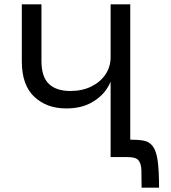

<svg xmlns="http://www.w3.org/2000/svg" viewBox="-20 -720 783 880"><path d="M487 -700H577V0H487ZM498 -388Q494 -348 467.5 -310Q441 -272 395 -247.5Q349 -223 283 -223Q194 -223 137 -276.5Q80 -330 80 -439V-700H170V-441Q170 -368 204 -335.5Q238 -303 302 -303Q357 -303 398.5 -323.5Q440 -344 463.5 -379Q487 -414 487 -458ZM577 -80Q615 -80 640 -75Q665 -70 680.5 -49.5Q696 -29 702.5 15.5Q709 60 709 140H629Q629 91 628 60Q627 29 614.5 14.5Q602 0 566 0Z"/></svg>

Font: Moderustic
Style: Regular
Weight: 400
Designer: Tural Alisoy
Foundry: TAFT Foundry
Version: Version 2.120